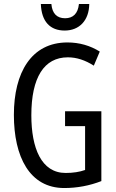

<svg xmlns="http://www.w3.org/2000/svg" viewBox="-20 -938 585 968"><path d="M430 -918H378C373 -869 348 -846 308 -846C267 -846 243 -870 239 -918H186C189 -829 233 -784 306 -784C380 -784 429 -835 430 -918ZM308 -377V-302H409V-81C381 -71 348 -66 311 -66C188 -66 138 -192 138 -357C138 -547 202 -649 322 -649C366 -649 409 -635 453 -607L483 -678C435 -708 380 -724 320 -724C138 -724 50 -572 50 -359C50 -148 129 10 304 10C369 10 432 -2 491 -25V-377Z"/></svg>

Font: Noto Sans Gujarati ExtraCondensed
Style: Regular
Weight: 400
Width: 2
Designer: Jelle Bosma - Monotype Design Team, Universal Thirst
Foundry: Monotype Imaging Inc.
Version: Version 2.106